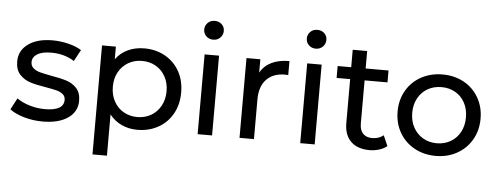

<svg xmlns="http://www.w3.org/2000/svg" viewBox="-54 -843 3025 1169"><g transform="rotate(5 1458.5 -258.5)"><path d="M108.6 -10.6C145.4 0.2 183.7 5.5 223.6 5.5C288.6 5.5 339.9 -7.5 377.7 -33.6C415.4 -59.6 434.2 -94.8 434.2 -138.9C434.2 -172 425.7 -197.8 408.5 -216.2C391.3 -234.6 370.6 -247.6 346.4 -255.3C322.2 -263 290.4 -270.2 251.2 -276.9C221.7 -282.4 198.9 -287.3 182.6 -291.6C166.4 -295.9 152.7 -302.7 141.7 -311.9C130.6 -321.1 125.1 -333.7 125.1 -349.6C125.1 -369.8 134.9 -386.1 154.6 -398.4C174.2 -410.6 202.7 -416.8 240.1 -416.8C294.1 -416.8 341 -403.9 380.9 -378.1L418.6 -448C397.7 -461.5 371.1 -472.3 338.6 -480.2C306.1 -488.2 273.5 -492.2 241 -492.2C179.1 -492.2 129.7 -478.9 92.9 -452.2C56.1 -425.5 37.7 -390.1 37.7 -345.9C37.7 -311.6 46.6 -284.9 64.4 -265.9C82.2 -246.9 103.5 -233.4 128.3 -225.4C153.2 -217.4 185.2 -210.4 224.5 -204.2C253.3 -199.3 275.5 -194.9 291.2 -190.9C306.8 -186.9 319.9 -180.6 330.3 -172C340.7 -163.5 345.9 -151.8 345.9 -137.1C345.9 -92.9 307.3 -70.8 230 -70.8C198.7 -70.8 167.7 -75.4 137.1 -84.6C106.4 -93.8 80.3 -106.1 58.9 -121.4L22.1 -51.5C42.9 -35 71.8 -21.3 108.6 -10.6Z M929.2 -460.9C891.8 -481.8 849.5 -492.2 802.2 -492.2C766.1 -492.2 732.9 -485.3 702.9 -471.5C672.8 -457.7 648 -437.3 628.4 -410.3V-487.6H543.7V178.5H632V-73.6C652.3 -47.8 677 -28.2 706.1 -14.7C735.2 -1.2 767.3 5.5 802.2 5.5C849.5 5.5 891.8 -4.9 929.2 -25.8C966.6 -46.6 995.9 -75.9 1017.1 -113.6C1038.2 -151.3 1048.8 -194.7 1048.8 -243.8C1048.8 -292.9 1038.2 -336.1 1017.1 -373.5C995.9 -410.9 966.6 -440.1 929.2 -460.9ZM879.1 -93.4C854.2 -79 826.2 -71.8 794.9 -71.8C764.2 -71.8 736.3 -79 711.2 -93.4C686 -107.8 666.4 -128 652.3 -154.1C638.2 -180.2 631.1 -210.1 631.1 -243.8C631.1 -277.5 638.3 -307.3 652.7 -333C667.2 -358.8 686.8 -378.9 711.6 -393.3C736.5 -407.7 764.2 -414.9 794.9 -414.9C826.2 -414.9 854.2 -407.9 879.1 -393.8C903.9 -379.7 923.5 -359.6 937.9 -333.5C952.4 -307.4 959.6 -277.5 959.6 -243.8C959.6 -210.1 952.4 -180.2 937.9 -154.1C923.5 -128 903.9 -107.8 879.1 -93.4Z M1170.7 -487.6V0H1259V-487.6ZM1172.1 -598C1183.4 -587 1197.7 -581.4 1214.9 -581.4C1232.1 -581.4 1246.3 -587.1 1257.7 -598.5C1269 -609.8 1274.7 -623.8 1274.7 -640.3C1274.7 -656.3 1269 -669.6 1257.7 -680.3C1246.3 -691.1 1232.1 -696.4 1214.9 -696.4C1197.7 -696.4 1183.4 -690.8 1172.1 -679.4C1160.8 -668.1 1155.1 -654.4 1155.1 -638.5C1155.1 -622.5 1160.8 -609 1172.1 -598Z M1579.4 -470.1C1549.4 -455.4 1526.7 -433.9 1511.4 -405.7V-487.6H1426.7V0H1515V-242.9C1515 -295.6 1528.7 -336.3 1556 -364.8C1583.3 -393.3 1620.8 -407.6 1668.7 -407.6C1677.3 -407.6 1684 -407.3 1688.9 -406.6V-492.2C1646 -492.2 1609.5 -484.8 1579.4 -470.1Z M1797.7 -487.6V0H1886V-487.6ZM1799.1 -598C1810.4 -587 1824.7 -581.4 1841.9 -581.4C1859.1 -581.4 1873.3 -587.1 1884.7 -598.5C1896 -609.8 1901.7 -623.8 1901.7 -640.3C1901.7 -656.3 1896 -669.6 1884.7 -680.3C1873.3 -691.1 1859.1 -696.4 1841.9 -696.4C1824.7 -696.4 1810.4 -690.8 1799.1 -679.4C1787.8 -668.1 1782.1 -654.4 1782.1 -638.5C1782.1 -622.5 1787.8 -609 1799.1 -598Z M2327.9 -28.5 2300.3 -92C2281.3 -76.7 2258.3 -69 2231.3 -69C2206.7 -69 2187.9 -76.1 2174.7 -90.2C2161.5 -104.3 2154.9 -124.5 2154.9 -150.9V-414.9H2294.8V-487.6H2154.9V-594.3H2066.6V-487.6H1983.8V-414.9H2066.6V-147.2C2066.6 -98.1 2080.1 -60.4 2107.1 -34C2134.1 -7.7 2172.1 5.5 2221.2 5.5C2241.4 5.5 2261 2.6 2280 -3.2C2299.1 -9 2315 -17.5 2327.9 -28.5Z M2494.9 -26.7C2533.6 -5.2 2577.1 5.5 2625.6 5.5C2674 5.5 2717.4 -5.2 2755.7 -26.7C2794.1 -48.1 2824.1 -77.7 2845.9 -115.5C2867.7 -153.2 2878.6 -196 2878.6 -243.8C2878.6 -291.6 2867.7 -334.4 2845.9 -372.1C2824.1 -409.9 2794.1 -439.3 2755.7 -460.5C2717.4 -481.6 2674 -492.2 2625.6 -492.2C2577.1 -492.2 2533.6 -481.6 2494.9 -460.5C2456.3 -439.3 2426.1 -409.9 2404.3 -372.1C2382.5 -334.4 2371.6 -291.6 2371.6 -243.8C2371.6 -196 2382.5 -153.2 2404.3 -115.5C2426.1 -77.7 2456.3 -48.1 2494.9 -26.7ZM2709.7 -93.4C2684.9 -79 2656.8 -71.8 2625.6 -71.8C2594.3 -71.8 2566.2 -79 2541.4 -93.4C2516.5 -107.8 2496.9 -128 2482.5 -154.1C2468.1 -180.2 2460.9 -210.1 2460.9 -243.8C2460.9 -277.5 2468.1 -307.4 2482.5 -333.5C2496.9 -359.6 2516.5 -379.7 2541.4 -393.8C2566.2 -407.9 2594.3 -414.9 2625.6 -414.9C2656.8 -414.9 2684.9 -407.9 2709.7 -393.8C2734.6 -379.7 2754.1 -359.6 2768.2 -333.5C2782.3 -307.4 2789.3 -277.5 2789.3 -243.8C2789.3 -210.1 2782.3 -180.2 2768.2 -154.1C2754.1 -128 2734.6 -107.8 2709.7 -93.4Z"/></g></svg>

Font: Montserrat Ace
Style: Regular
Weight: 500
Designer: Julieta Ulanovsky
Foundry: Julieta Ulanovsky
Version: Version 1